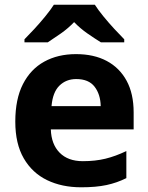

<svg xmlns="http://www.w3.org/2000/svg" viewBox="-20 -786 631 816"><path d="M303 -556Q379 -556 433.5 -527Q488 -498 518 -443Q548 -388 548 -308V-236H196Q198 -173 233.5 -137Q269 -101 332 -101Q385 -101 428 -111.5Q471 -122 517 -144V-29Q477 -9 432.5 0.5Q388 10 325 10Q243 10 180 -20.5Q117 -51 81 -113Q45 -175 45 -269Q45 -365 77.5 -428.5Q110 -492 168 -524Q226 -556 303 -556ZM304 -450Q261 -450 232.5 -422Q204 -394 199 -335H408Q407 -385 382 -417.5Q357 -450 304 -450ZM383 -766Q397 -744 419.5 -716.5Q442 -689 466 -663Q490 -637 508 -619V-606H409Q383 -622 352 -643.5Q321 -665 295 -692Q269 -665 239 -644Q209 -623 183 -606H84V-619Q103 -638 126.5 -663.5Q150 -689 172.5 -716.5Q195 -744 209 -766Z"/></svg>

Font: Noto Sans New Tai Lue
Style: Bold
Weight: 700
Version: Version 2.003